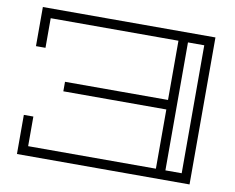

<svg xmlns="http://www.w3.org/2000/svg" viewBox="-76 -794 1092 894"><g transform="rotate(10 469.5 -347.5)"><path d="M57 -510V-695H873V0H57V-185H102V-45H706V-325H219V-370H706V-650H102V-510ZM751 -45H828V-650H751Z"/></g></svg>

Font: Geostar
Style: Regular
Weight: 400
Designer: Joe Prince
Foundry: Joe Prince
Version: Version 1.002